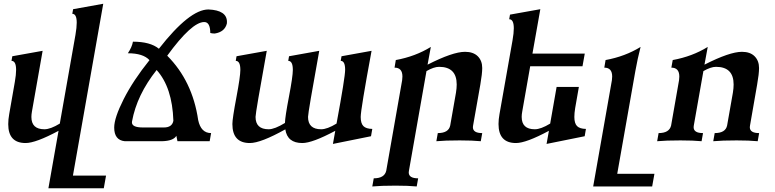

<svg xmlns="http://www.w3.org/2000/svg" viewBox="-20 -762 4180 1036"><path d="M540 253.9H241.2L295.9 -56.2Q172.9 9.8 118.2 9.8Q24.4 9.8 24.4 -92.3Q24.4 -116.7 29.8 -147L60.1 -320.3Q66.9 -359.4 66.9 -384.8Q66.9 -433.6 42 -433.6L46.4 -458.5L210 -487.8L152.3 -160.2Q149.4 -144 149.4 -130.9Q149.4 -64.5 219.7 -64.5Q252.4 -64.5 302.7 -95.2L387.2 -574.2Q394 -613.8 394 -639.6Q394 -687.5 370.1 -687.5L374.5 -712.4L537.1 -741.7L373.5 185.5H552.2Z M864.3 -74.2Q908.7 -74.2 915.5 -110.4Q909.7 -290.5 825.2 -384.3Q718.3 -249.5 692.4 -106.9L691.9 -101.6Q691.9 -74.2 751 -74.2ZM1111.3 0H937.5L931.6 -29.3Q916 -1.5 853.5 0H653.3Q596.2 -5.9 596.2 -73.7Q596.2 -126 647.2 -226.8Q698.2 -327.6 786.6 -437.5Q752.4 -474.6 669.9 -474.6Q692.4 -508.3 697.3 -537.1Q791 -537.1 837.4 -499Q1002.9 -710.9 1104.5 -710.9Q1204.6 -707 1204.6 -643.6L1204.1 -634.8Q1192.4 -589.4 1138.7 -581.1Q1125 -581.1 1114.7 -584Q1114.3 -643.1 1082 -643.1Q1014.6 -643.1 882.3 -461.4Q1018.6 -324.7 1049.3 -114.3Q1064 -43.9 1119.1 -43.9Z M1776.4 14.6 1789.1 -56.2Q1665.5 9.8 1611.3 9.8Q1530.3 9.8 1519.5 -64Q1387.2 9.8 1328.1 9.8Q1233.9 9.8 1233.9 -92.8Q1233.9 -122.1 1255.4 -235.8Q1276.9 -349.6 1276.9 -384.8Q1276.9 -433.6 1252 -433.6L1256.3 -458.5L1419.4 -487.8Q1358.9 -154.3 1358.9 -131.3Q1358.9 -64.5 1429.7 -64.5Q1461.9 -64.5 1517.6 -98.6Q1518.1 -130.4 1539.1 -240Q1560.1 -349.6 1560.1 -384.8Q1560.1 -433.6 1535.2 -433.6L1539.6 -458.5L1702.6 -487.8Q1642.1 -154.3 1642.1 -131.3Q1642.1 -64.5 1712.9 -64.5Q1745.6 -64.5 1795.9 -95.2Q1842.3 -345.2 1842.3 -385.7Q1842.3 -433.6 1818.4 -433.6L1822.8 -458.5L1984.9 -487.8Q1926.3 -170.9 1926.3 -130.9Q1926.3 -96.2 1940.9 -81.5Q1955.6 -66.9 1988.8 -66.4L1981.9 -26.9Z M2228.5 244.1Q2183.1 239.7 2114.7 239.7Q2035.6 239.7 1988.8 244.1L1996.6 200.2Q2054.2 200.2 2064 159.7L2149.9 -329.1Q2151.4 -339.8 2151.4 -349.1Q2151.4 -397 2108.9 -397L2115.7 -438Q2221.7 -457.5 2304.7 -508.8L2287.1 -413.1Q2422.9 -482.4 2489.3 -482.4Q2533.7 -482.4 2557.9 -458.5Q2582 -434.6 2582 -395Q2582 -364.3 2571.8 -305.7L2532.7 -84.5L2531.7 -75.7Q2531.7 -43.9 2582 -43.9L2574.2 0Q2528.8 -4.4 2460.4 -4.4Q2381.3 -4.4 2334.5 0L2342.3 -43.9Q2400.4 -43.9 2409.2 -84.5L2440.4 -262.2Q2444.3 -286.1 2444.3 -306.2Q2444.3 -401.4 2349.1 -401.4Q2321.3 -401.4 2281.2 -378.4L2186.5 159.7L2185.5 168.5Q2185.5 200.2 2236.3 200.2Z M2929.2 14.6 2941.9 -56.2Q2818.8 9.8 2764.2 9.8Q2669.9 9.8 2669.9 -92.8Q2669.9 -117.2 2675.3 -147L2745.6 -544.9Q2752.4 -584 2752.4 -609.4Q2752.4 -658.2 2727.5 -658.2L2731.9 -683.1L2895.5 -712.4L2853 -472.7H3135.3L3123 -404.3H2840.8L2797.9 -160.2Q2794.9 -144.5 2794.9 -131.3Q2794.9 -64.5 2865.7 -64.5Q2898.4 -64.5 2948.7 -95.2L2983.4 -293H3103.5L3083.5 -178.7Q3079.1 -151.4 3079.1 -130.9Q3079.1 -96.2 3093.8 -81.5Q3108.4 -66.9 3141.6 -66.4L3134.8 -26.9Z M3499 244.1H3180.7L3281.7 -329.1Q3283.2 -339.8 3283.2 -349.1Q3283.2 -397 3240.7 -397L3247.6 -438Q3353.5 -457.5 3436.5 -508.8Q3419.9 -444.3 3408.2 -378.4L3310.5 175.8H3511.2Z M4068.4 0Q4022.9 -4.4 3954.6 -4.4Q3875.5 -4.4 3828.6 0L3836.4 -43.9Q3894.5 -43.9 3903.3 -84.5L3934.6 -262.2Q3938.5 -286.1 3938.5 -306.2Q3938.5 -401.4 3843.3 -401.4Q3815.4 -401.4 3775.4 -378.4L3723.6 -84.5L3722.7 -75.7Q3722.7 -43.9 3773.4 -43.9L3765.6 0Q3720.2 -4.4 3651.9 -4.4Q3572.8 -4.4 3525.9 0L3533.7 -43.9Q3591.3 -43.9 3601.1 -84.5L3644 -329.1Q3645.5 -339.4 3645.5 -348.6Q3645.5 -397 3602.5 -397L3609.9 -438Q3715.8 -457.5 3798.8 -508.8L3781.2 -413.1Q3917 -482.4 3983.4 -482.4Q4027.8 -482.4 4051.8 -458.3Q4075.7 -434.1 4075.7 -395Q4075.7 -363.8 4065.4 -305.7L4026.9 -84.5L4025.9 -75.7Q4025.9 -43.9 4076.2 -43.9Z"/></svg>

Font: Kelvinch
Style: Bold Italic
Weight: 700
Italic angle: -10°
Designer: Paul James Miller
Foundry: High-Logic / Made with FontCreator
Version: Version 3.30 September 23, 2016